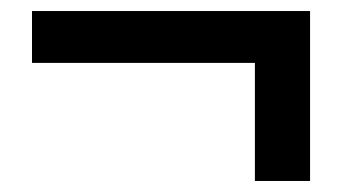

<svg xmlns="http://www.w3.org/2000/svg" viewBox="-20 -440 620 348"><path d="M442 -112V-326H38V-420H542V-112Z"/></svg>

Font: Noto Sans JP Thin SemiBold
Style: Regular
Weight: 600
Version: Version 2.004-H2;hotconv 1.0.118;makeotfexe 2.5.65603